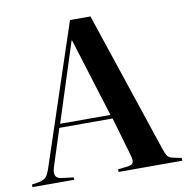

<svg xmlns="http://www.w3.org/2000/svg" viewBox="-84 -809 865 887"><g transform="rotate(-10 348.5 -365.0)"><path d="M-3 0V-12L33 -18Q51 -22 62 -31.5Q73 -41 84 -74L302 -730H398L618 -73Q627 -45 635 -34.5Q643 -24 666 -20L700 -13V0H401V-12L449 -18Q469 -21 473 -32Q477 -43 469 -69L417 -248H167L111 -74Q94 -22 138 -18L193 -11V0ZM174 -266H410L295 -636H293Z"/></g></svg>

Font: Literata 72pt SemiBold
Style: Regular
Weight: 600
Designer: Latin by Veronika Burian and Jose Scaglione. Greek by Irene Vlachou. Cyrillic by Vera Evstafieva.
Foundry: TypeTogether
Version: Version 3.002